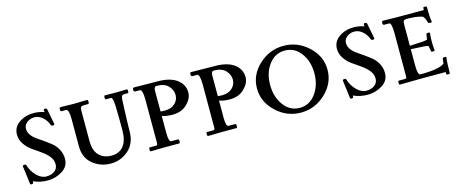

<svg xmlns="http://www.w3.org/2000/svg" viewBox="-36 -945 3370 1409"><g transform="rotate(-15 1649.0 -241.0)"><path d="M332 -485 353 -375Q353 -367 341 -367Q329 -367 326 -375Q313 -412 285 -436Q257 -460 224.5 -460.5Q192 -461 167.5 -442Q143 -423 143 -395.5Q143 -368 159.5 -345.5Q176 -323 200 -307Q224 -291 253 -270.5Q282 -250 306 -230Q330 -210 346.5 -178Q363 -146 363 -109Q363 -51 312 -19Q261 13 201.5 13Q142 13 92 -10Q92 2 90.5 5Q89 8 80 9H76Q68 9 67 1Q65 -23 59 -65Q53 -107 50 -133Q50 -143 62.5 -143Q75 -143 76 -138Q90 -89 125 -53.5Q160 -18 198 -18Q236 -18 261 -36.5Q286 -55 286 -88Q286 -121 263.5 -148.5Q241 -176 209 -198Q177 -220 145 -242.5Q113 -265 90.5 -298Q68 -331 68 -370Q68 -426 115.5 -459Q163 -492 228 -492Q265 -492 307 -478Q305 -484 305 -492.5Q305 -501 314.5 -501Q324 -501 327 -498.5Q330 -496 332 -485Z M850 -481 932 -483Q939 -483 939 -468.5Q939 -454 932 -454H911Q893 -454 888 -447.5Q883 -441 881 -421Q873 -245 873 -180Q873 -90 815.5 -38.5Q758 13 680 13Q602 13 543.5 -35Q485 -83 485 -170V-378Q485 -452 463 -452H428Q420 -452 420 -467.5Q420 -483 428 -483L525 -481L630 -483Q638 -483 638 -467.5Q638 -452 630 -452H599Q581 -452 575.5 -445Q570 -438 570 -419V-190Q570 -114 605.5 -78Q641 -42 700 -42Q759 -42 791.5 -82.5Q824 -123 824 -205Q824 -321 821.5 -386.5Q819 -452 805 -452H765Q759 -452 759 -467Q759 -482 765 -482Z M1093 0 986 2Q979 2 979 -13Q979 -28 984 -28H1033Q1045 -28 1045 -45V-373Q1045 -452 1023 -452H988Q977 -452 977 -467.5Q977 -483 986 -483Q1075 -481 1168 -481Q1261 -481 1312 -443Q1363 -405 1363 -345Q1363 -299 1321 -257.5Q1279 -216 1210 -216Q1165 -216 1130 -228V-97Q1130 -31 1150 -31H1200Q1208 -31 1208 -15.5Q1208 0 1203 0ZM1150 -451Q1130 -451 1130 -418V-262Q1141 -260 1163 -260Q1211 -260 1239.5 -286.5Q1268 -313 1268 -351Q1268 -389 1239 -420Q1210 -451 1150 -451Z M1528 0 1421 2Q1414 2 1414 -13Q1414 -28 1419 -28H1468Q1480 -28 1480 -45V-373Q1480 -452 1458 -452H1423Q1412 -452 1412 -467.5Q1412 -483 1421 -483Q1510 -481 1603 -481Q1696 -481 1747 -443Q1798 -405 1798 -345Q1798 -299 1756 -257.5Q1714 -216 1645 -216Q1600 -216 1565 -228V-97Q1565 -31 1585 -31H1635Q1643 -31 1643 -15.5Q1643 0 1638 0ZM1585 -451Q1565 -451 1565 -418V-262Q1576 -260 1598 -260Q1646 -260 1674.5 -286.5Q1703 -313 1703 -351Q1703 -389 1674 -420Q1645 -451 1585 -451Z M1937.5 -419Q2018 -494 2125 -494Q2232 -494 2312.5 -419Q2393 -344 2393 -241.5Q2393 -139 2312.5 -63Q2232 13 2125 13Q2018 13 1937.5 -63Q1857 -139 1857 -241.5Q1857 -344 1937.5 -419ZM2246 -395.5Q2199 -458 2125 -458Q2051 -458 2004 -395.5Q1957 -333 1957 -241.5Q1957 -150 2004 -86.5Q2051 -23 2125 -23Q2199 -23 2246 -86.5Q2293 -150 2293 -241.5Q2293 -333 2246 -395.5Z M2763 -485 2784 -375Q2784 -367 2772 -367Q2760 -367 2757 -375Q2744 -412 2716 -436Q2688 -460 2655.5 -460.5Q2623 -461 2598.5 -442Q2574 -423 2574 -395.5Q2574 -368 2590.5 -345.5Q2607 -323 2631 -307Q2655 -291 2684 -270.5Q2713 -250 2737 -230Q2761 -210 2777.5 -178Q2794 -146 2794 -109Q2794 -51 2743 -19Q2692 13 2632.5 13Q2573 13 2523 -10Q2523 2 2521.5 5Q2520 8 2511 9H2507Q2499 9 2498 1Q2496 -23 2490 -65Q2484 -107 2481 -133Q2481 -143 2493.5 -143Q2506 -143 2507 -138Q2521 -89 2556 -53.5Q2591 -18 2629 -18Q2667 -18 2692 -36.5Q2717 -55 2717 -88Q2717 -121 2694.5 -148.5Q2672 -176 2640 -198Q2608 -220 2576 -242.5Q2544 -265 2521.5 -298Q2499 -331 2499 -370Q2499 -426 2546.5 -459Q2594 -492 2659 -492Q2696 -492 2738 -478Q2736 -484 2736 -492.5Q2736 -501 2745.5 -501Q2755 -501 2758 -498.5Q2761 -496 2763 -485Z M2880 -483 2982 -481H3189V-497Q3189 -503 3202.5 -503Q3216 -503 3216 -497Q3216 -418 3223 -384Q3225 -378 3212 -378Q3195 -378 3195 -384Q3181 -430 3168 -436Q3126 -451 3046 -451Q3032 -450 3027 -443Q3022 -436 3022 -418V-254Q3143 -258 3155 -265L3162 -307Q3164 -312 3176.5 -312Q3189 -312 3189 -305Q3185 -276 3185 -240.5Q3185 -205 3189 -176Q3189 -170 3175.5 -170Q3162 -170 3162 -174L3154 -217Q3142 -224 3022 -228V-107Q3022 -32 3042 -32H3074Q3184 -34 3226 -63L3231 -102Q3233 -108 3241.5 -108Q3250 -108 3253 -108Q3259 -106 3259 -102Q3253 -60 3253 16Q3253 21 3239.5 21Q3226 21 3226 16V0H3048L2878 2Q2871 2 2871 -13Q2871 -28 2877 -28H2922Q2933 -28 2935 -32.5Q2937 -37 2937 -57V-372Q2937 -452 2917 -452H2881Q2869 -452 2869 -467.5Q2869 -483 2880 -483Z"/></g></svg>

Font: Sedan SC
Style: Regular
Weight: 400
Designer: Sebastian Salazar
Foundry: Sebastian Salazar
Version: Version 1.001